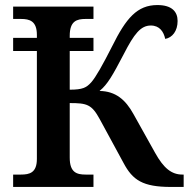

<svg xmlns="http://www.w3.org/2000/svg" viewBox="-20 -740 752 760"><path d="M32 0H350V-49H319C284 -49 256 -57 256 -116V-332C324 -332 343 -327 375 -268L469 -95C505 -27 545 0 657 0H707V-49H702C659 -49 628 -74 594 -135L508 -289C477 -345 438 -379 374 -380C406 -406 426 -442 470 -526C511 -606 537 -639 577 -639C612 -639 628 -614 634 -586C662 -591 683 -617 683 -657C683 -694 660 -720 603 -720C523 -720 479 -668 424 -557C387 -484 359 -434 341 -414C322 -393 307 -385 256 -385V-538H350V-590H256V-598C256 -657 284 -665 319 -665H350V-714H32V-665H63C97 -665 126 -657 126 -602V-590H32V-538H126V-111C126 -56 97 -49 63 -49H32Z"/></svg>

Font: Noto Serif SemiBold
Style: Regular
Weight: 600
Designer: Monotype Design Team
Foundry: Monotype Imaging Inc.
Version: Version 2.013